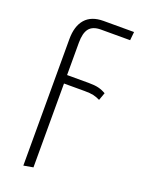

<svg xmlns="http://www.w3.org/2000/svg" viewBox="-139 -585 627 852"><g transform="rotate(20 174.5 -159.5)"><path d="M128 -394V-241H230Q259 -241 277 -236.5Q295 -232 312 -222L299 -186Q283 -194 267.5 -197.5Q252 -201 226 -201H128V195L83 203V-394Q83 -456 112 -489Q141 -522 198 -522H342L338 -482H200Q162 -482 145 -461Q128 -440 128 -394Z"/></g></svg>

Font: Fira Sans Extra Condensed ExtraLight
Style: Regular
Weight: 275
Width: 1
Designer: Carrois Corporate & Edenspiekermann AG
Foundry: Carrois Corporate GbR & Edenspiekermann AG
Version: Version 4.203